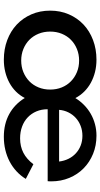

<svg xmlns="http://www.w3.org/2000/svg" viewBox="225 -745 535 1025"><g transform="rotate(90 492.5 -232.5)"><path d="M36.8 -232.7Q36.8 -287.3 56.6 -332.7Q76.4 -378.2 111.1 -410.9Q145.9 -443.6 194.1 -461.8Q242.3 -480 298.6 -480Q333.2 -480 364.1 -472.3Q395 -464.5 421.4 -450.2Q447.7 -435.9 468.6 -415Q489.5 -394.1 503.6 -367.3Q519.5 -393.2 540.9 -414.1Q562.3 -435 587.7 -449.5Q613.2 -464.1 642.7 -472Q672.3 -480 704.5 -480Q756.8 -480 801.4 -461.8Q845.9 -443.6 878.6 -411.4Q911.4 -379.1 929.8 -334.8Q948.2 -290.5 948.2 -238.6Q948.2 -235 948.2 -232Q948.2 -229.1 947.3 -219.5H563.2Q563.2 -186.8 574.5 -159.8Q585.9 -132.7 606.4 -113.2Q626.8 -93.6 655.5 -83Q684.1 -72.3 718.6 -72.3Q761.8 -72.3 795.7 -89.8Q829.5 -107.3 856.8 -143.2L935 -102.7Q918.2 -75 894.5 -53.2Q870.9 -31.4 842.3 -16.4Q813.6 -1.4 780.2 6.6Q746.8 14.5 710 14.5Q641.4 14.5 588.6 -14.5Q535.9 -43.6 503.2 -97.3Q489.5 -70.9 468.9 -50.2Q448.2 -29.5 421.8 -15.2Q395.5 -0.9 364.5 6.8Q333.6 14.5 298.6 14.5Q242.3 14.5 194.1 -3.6Q145.9 -21.8 111.1 -54.5Q76.4 -87.3 56.6 -132.7Q36.8 -178.2 36.8 -232.7ZM303.2 -78.2Q336.8 -78.2 365 -89.8Q393.2 -101.4 414.1 -121.8Q435 -142.3 446.6 -170.7Q458.2 -199.1 458.2 -232.7Q458.2 -266.4 446.6 -294.8Q435 -323.2 414.1 -343.6Q393.2 -364.1 365 -375.7Q336.8 -387.3 303.2 -387.3Q270 -387.3 241.6 -375.7Q213.2 -364.1 192.5 -343.6Q171.8 -323.2 160.2 -294.8Q148.6 -266.4 148.6 -232.7Q148.6 -199.1 160.2 -170.7Q171.8 -142.3 192.5 -121.8Q213.2 -101.4 241.6 -89.8Q270 -78.2 303.2 -78.2ZM842.3 -280.5Q839.1 -307.7 827.7 -330.7Q816.4 -353.6 798.2 -370.2Q780 -386.8 756.4 -395.9Q732.7 -405 705 -405Q676.8 -405 652.5 -395.7Q628.2 -386.4 609.8 -369.8Q591.4 -353.2 580 -330.2Q568.6 -307.3 566.4 -280.5Z"/></g></svg>

Font: Spartan MB SemBd
Style: Regular
Weight: 600
Designer: Matt Bailey, Mirko Velimirovic
Foundry: Matt Bailey
Version: Version 1.005